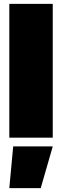

<svg xmlns="http://www.w3.org/2000/svg" viewBox="-20 -710 320 990"><path d="M28 260 48 45H252L190 260ZM28 0V-690H252V0Z"/></svg>

Font: Titillium Web Black
Style: Regular
Weight: 900
Version: Version 1.002;PS 35.000;hotconv 1.0.70;makeotf.lib2.5.55311